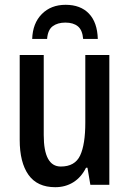

<svg xmlns="http://www.w3.org/2000/svg" viewBox="-20 -769 540 799"><path d="M435 -540V0H356L344 -71H338Q318 -31 285 -10.5Q252 10 210 10Q135 10 98.5 -41.5Q62 -93 62 -187V-540H162V-207Q162 -76 233 -76Q292 -76 313.5 -122Q335 -168 335 -259V-540ZM253 -749Q315 -749 350 -712.5Q385 -676 387 -607H326Q323 -644 304 -659.5Q285 -675 252 -675Q220 -675 199.5 -660Q179 -645 176 -607H114Q116 -672 154 -710.5Q192 -749 253 -749Z"/></svg>

Font: Avrile Sans Condensed Medium
Style: Regular
Weight: 500
Width: 3
Designer: Monotype Design Team
Foundry: Monotype Imaging Inc.
Version: Version 2.001;September 10, 2019;FontCreator 11.5.0.2425 64-